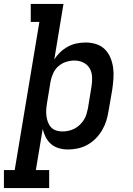

<svg xmlns="http://www.w3.org/2000/svg" viewBox="-61 -755 681 980"><path d="M-41 205V113H14L140 -643H96V-735H263L216 -451Q229 -472 247 -489Q265 -506 286.5 -517.5Q308 -529 331 -533.5Q354 -538 377 -538Q405 -538 431 -529.5Q457 -521 475 -502.5Q493 -484 503 -459.5Q513 -435 516.5 -408.5Q520 -382 518 -354Q516 -326 512 -298L493 -188Q489 -163 481.5 -138.5Q474 -114 460.5 -91Q447 -68 428 -48.5Q409 -29 385.5 -16Q362 -3 336.5 2.5Q311 8 286 8Q262 8 239.5 1.5Q217 -5 200 -19.5Q183 -34 172.5 -54.5Q162 -75 157 -97L122 113H190V205ZM258 -84Q273 -84 289 -87.5Q305 -91 319.5 -98.5Q334 -106 346 -117.5Q358 -129 367 -143Q376 -157 380.5 -172.5Q385 -188 388 -203L406 -313Q410 -337 409 -361.5Q408 -386 397 -405.5Q386 -425 365 -435.5Q344 -446 319 -446Q319 -446 319 -446Q319 -446 319 -446Q297 -446 275.5 -439Q254 -432 237 -417Q220 -402 210.5 -381Q201 -360 197 -339L179 -229Q176 -212 175 -195.5Q174 -179 176 -163Q178 -147 183.5 -132Q189 -117 199.5 -105.5Q210 -94 225.5 -89Q241 -84 258 -84Z"/></svg>

Font: Iosevka Curly Slab SmBdExObl
Style: Regular
Weight: 600
Width: 7
Italic angle: -9°
Monospace: yes
Designer: Belleve Invis
Foundry: Belleve Invis
Version: Version 11.1.0; ttfautohint (v1.8.3)